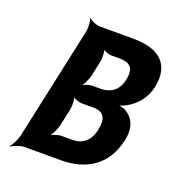

<svg xmlns="http://www.w3.org/2000/svg" viewBox="-137 -847 900 982"><g transform="rotate(20 312.5 -355.5)"><path d="M568 -209C584 -282 560 -331 512 -356C499 -362 478 -367 467 -367L466 -363C478 -363 501 -372 516 -380C565 -407 605 -452 619 -516C626 -549 627 -578 621 -602C603 -681 531 -711 426 -711H249C228 -711 197 -725 188 -737L187 -735C193 -722 196 -685 191 -661L59 -50C54 -26 35 11 23 24V26C38 14 74 0 95 0H294C431 0 536 -62 568 -209ZM421 -210C407 -147 367 -118 315 -118H255C236 -118 202 -107 189 -94L191 -92C207 -104 226 -144 231 -168L251 -260C256 -284 254 -324 244 -336L241 -334C248 -321 277 -310 296 -310H360C415 -310 436 -278 421 -210ZM468 -501C454 -438 414 -414 362 -413H317C298 -413 265 -402 253 -389L255 -387C271 -399 290 -439 295 -463L312 -542C317 -566 315 -606 305 -618L302 -616C308 -603 337 -592 356 -592H397C454 -592 483 -571 468 -501Z"/></g></svg>

Font: Asimov
Style: EdgeExtremeIt
Weight: 500
Designer: Google
Version: Version 2.000980: 2014